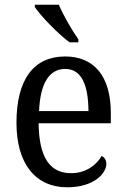

<svg xmlns="http://www.w3.org/2000/svg" viewBox="-20 -786 537 816"><path d="M276 -606H313V-619C286 -657 249 -721 230 -766H128V-756C151 -721 226 -642 276 -606ZM266 10C379 10 432 -49 432 -90C432 -107 422 -119 412 -123C390 -85 346 -50 282 -50C193 -50 146 -115 144 -262H451V-306C451 -464 378 -546 257 -546C125 -546 50 -451 50 -264C50 -91 130 10 266 10ZM356 -314H146C151 -430 188 -493 257 -493C329 -493 355 -421 356 -314Z"/></svg>

Font: Noto Serif Bengali SemiCondensed
Style: Regular
Weight: 400
Width: 4
Designer: Juan Bruce, Universal Thirst, Indian Type Foundry and the Monotype Design Team.
Foundry: Monotype Imaging Inc.
Version: Version 2.003